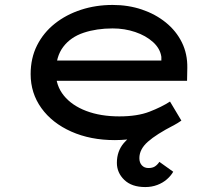

<svg xmlns="http://www.w3.org/2000/svg" viewBox="-20 -557 902 777"><path d="M568 200Q513 200 483 171Q453 142 453 102Q453 55 481 22Q509 -11 556.5 -36.5Q604 -62 661 -85L683 -50Q613 -14 578.5 16.5Q544 47 544 83Q544 101 554 112Q564 123 581 123Q597 123 607 116.5Q617 110 625 98L681 138Q672 154 655.5 168.5Q639 183 616.5 191.5Q594 200 568 200ZM445 10Q346 10 268.5 -24.5Q191 -59 147.5 -119.5Q104 -180 104 -257Q104 -322 130 -373.5Q156 -425 202 -461.5Q248 -498 308 -517.5Q368 -537 436 -537Q499 -537 554 -518.5Q609 -500 651 -466Q693 -432 716 -385.5Q739 -339 738 -282L737 -230H196L173 -312H648L633 -303V-327Q628 -361 599 -387Q570 -413 527 -427.5Q484 -442 436 -442Q371 -442 318.5 -424.5Q266 -407 236 -367.5Q206 -328 206 -264Q206 -210 238.5 -170Q271 -130 329 -108Q387 -86 463 -86Q536 -86 585 -105Q634 -124 668 -146L714 -69Q686 -49 642.5 -30.5Q599 -12 548 -1Q497 10 445 10Z"/></svg>

Font: Lexend Tera
Style: Regular
Weight: 400
Designer: Bonnie Shaver-Troup, Thomas Jockin
Foundry: Lexend
Version: Version 1.007